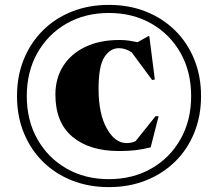

<svg xmlns="http://www.w3.org/2000/svg" viewBox="-20 -750 892 785"><path d="M425 -730Q507.5 -730 576.2 -702.8Q645 -675.5 695.8 -625.5Q746.5 -575.5 774.2 -507.2Q802 -439 802 -357Q802 -275.5 774.2 -207.2Q746.5 -139 695.8 -89.2Q645 -39.5 576.2 -12.2Q507.5 15 425 15Q343 15 274.2 -12.2Q205.5 -39.5 155.2 -89.2Q105 -139 77.2 -207.2Q49.5 -275.5 49.5 -357Q49.5 -439 77.2 -507.2Q105 -575.5 155.2 -625.5Q205.5 -675.5 274.2 -702.8Q343 -730 425 -730ZM425 -697Q328 -697 252.2 -653.8Q176.5 -610.5 133 -533.8Q89.5 -457 89.5 -357Q89.5 -257.5 133 -180.8Q176.5 -104 252.2 -60.8Q328 -17.5 425 -17.5Q522.5 -17.5 598.5 -60.8Q674.5 -104 718 -180.8Q761.5 -257.5 761.5 -357Q761.5 -457 718 -533.8Q674.5 -610.5 598.5 -653.8Q522.5 -697 425 -697ZM497.5 -165Q517.5 -165 534.5 -173L616 -275H628.5L596 -147.5Q563 -139.5 534.5 -136Q506 -132.5 466 -132.5Q346 -132.5 276.2 -190.8Q206.5 -249 206.5 -363.5Q206.5 -430 238.5 -480.2Q270.5 -530.5 329.2 -558.5Q388 -586.5 469 -586.5Q490 -586.5 506.8 -584Q523.5 -581.5 542.5 -577.5L586 -602H590.5L613 -425L602 -423L518 -536.5Q492.5 -553 466 -553Q430 -553 406.5 -516.2Q383 -479.5 383 -386.5Q383 -285 416.5 -225Q450 -165 497.5 -165Z"/></svg>

Font: Newsreader 72pt ExtraBold
Style: Regular
Weight: 800
Designer: Hugues Gentile
Foundry: Production Type
Version: Version 1.003; ttfautohint (v1.8.3)